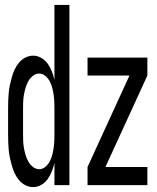

<svg xmlns="http://www.w3.org/2000/svg" viewBox="-20 -755 640 783"><path d="M115 8Q99 8 84 0.5Q69 -7 58 -20Q47 -33 40 -48Q33 -63 28.5 -79Q24 -95 20.5 -111Q17 -127 15.5 -143.5Q14 -160 13.5 -176.5Q13 -193 13 -210V-310Q13 -327 13.5 -343.5Q14 -360 15.5 -376.5Q17 -393 20.5 -409Q24 -425 28.5 -441Q33 -457 40 -472Q47 -487 58 -500Q69 -513 84 -520.5Q99 -528 115 -528Q133 -528 149 -518.5Q165 -509 175 -494.5Q185 -480 191.5 -463.5Q198 -447 202 -429V-735H263V0H202V-91Q198 -73 191.5 -56.5Q185 -40 175 -25.5Q165 -11 149 -1.5Q133 8 115 8ZM337 0V-74L508 -447H337V-520H581V-447L410 -74H581V0ZM140 -65Q154 -65 165.5 -75Q177 -85 183.5 -98Q190 -111 193.5 -125Q197 -139 199 -153Q201 -167 201.5 -181.5Q202 -196 202 -210V-310Q202 -324 201.5 -338.5Q201 -353 199 -367Q197 -381 193.5 -395Q190 -409 183.5 -422Q177 -435 165.5 -445Q154 -455 140 -455Q126 -455 114 -445.5Q102 -436 95 -423Q88 -410 84 -396Q80 -382 77.5 -368Q75 -354 74.5 -339.5Q74 -325 74 -310V-210Q74 -195 74.5 -180.5Q75 -166 77.5 -152Q80 -138 84 -124Q88 -110 95 -97Q102 -84 114 -74.5Q126 -65 140 -65Z"/></svg>

Font: Iosevka SS04 Extended
Style: Regular
Weight: 400
Width: 7
Monospace: yes
Designer: Belleve Invis
Foundry: Belleve Invis
Version: Version 19.0.0; ttfautohint (v1.8.4)